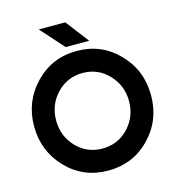

<svg xmlns="http://www.w3.org/2000/svg" viewBox="-128 -1001 1036 1123"><g transform="rotate(-15 390.0 -439.5)"><path d="M334.7 -750.7H477.3L369.7 -891H209.3ZM390.3 -578.7Q483.3 -578.7 547.3 -511.3Q611 -444 611 -350Q611 -255.3 547.3 -188Q483.3 -121.3 390.3 -121.3Q297 -121.3 233 -188Q169.7 -255 169.7 -350Q169.7 -444.7 233 -511.3Q297 -578.7 390.3 -578.7ZM390.3 -712Q239.7 -712 137.3 -605Q36.3 -499.7 36.3 -350Q36.3 -200.3 137.3 -94.3Q239 12 390.3 12Q538 12 639.3 -89.7Q744.3 -196.3 744.3 -350Q744.3 -501.7 640.7 -607.7Q539.3 -712 390.3 -712Z"/></g></svg>

Font: Unageo Variable
Style: Regular
Weight: 300
Designer: Richard Sepsi
Foundry: Richard Sepsi
Version: Version 2.200